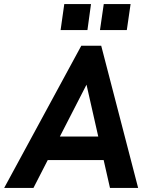

<svg xmlns="http://www.w3.org/2000/svg" viewBox="-48 -921 741 941"><path d="M-27.5 0H116L186 -136.5H460L491 0H629L448 -697H350.5ZM245.5 -252 376 -506 433.5 -252ZM249 -773.5H380.5L398 -901H267ZM442 -773.5H573.5L592 -901H460.5Z"/></svg>

Font: HK Grotesk
Style: Bold Italic
Weight: 700
Italic angle: -16°
Designer: Alfredo Marco Pradil
Foundry: Hanken Design Co.
Version: Version 3.001;FEAKit 1.0